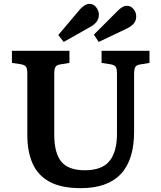

<svg xmlns="http://www.w3.org/2000/svg" viewBox="-20 -964 836 998"><path d="M400 14Q299 14 238 -19Q177 -52 149.5 -114Q122 -176 122 -261V-581Q122 -606 116 -616Q110 -626 89 -630L42 -637V-700H341V-637L292 -629Q274 -626 268 -615.5Q262 -605 262 -579V-264Q262 -169 298.5 -124Q335 -79 421 -79Q510 -79 549 -127Q588 -175 588 -268V-581Q588 -607 581.5 -616.5Q575 -626 554 -630L508 -637V-700H757V-637L708 -629Q689 -626 683 -615.5Q677 -605 677 -577V-279Q677 14 400 14ZM311 -746 283 -782 397 -917Q423 -944 444 -944Q467 -944 480.5 -925.5Q494 -907 494 -888Q494 -867 482.5 -851.5Q471 -836 449 -824ZM493 -746 468 -784 592 -908Q618 -934 638 -934Q660 -934 674 -917Q688 -900 688 -879Q688 -857 675.5 -842Q663 -827 640 -816Z"/></svg>

Font: Literata SemiBold
Style: Regular
Weight: 600
Designer: Latin by Veronika Burian and Jose Scaglione. Greek by Irene Vlachou. Cyrillic by Vera Evstafieva.
Foundry: TypeTogether
Version: Version 3.103; ttfautohint (v1.8.4.7-5d5b);gftools[0.9.29]